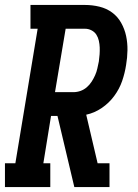

<svg xmlns="http://www.w3.org/2000/svg" viewBox="-39 -755 559 775"><path d="M-19 0V-96H23L113 -639H84V-735H304Q334 -735 362.5 -728Q391 -721 413.5 -704.5Q436 -688 450 -663Q464 -638 470 -610Q476 -582 475.5 -552Q475 -522 470 -493Q465 -460 454 -428Q443 -396 422 -367.5Q401 -339 371.5 -319Q342 -299 309 -292L355 -96H403V0H261L193 -287H167L136 -96H164V0ZM183 -383H257Q272 -383 286 -388Q300 -393 311.5 -403Q323 -413 331 -425.5Q339 -438 345 -451.5Q351 -465 354 -479Q357 -493 360 -507Q362 -521 363 -535.5Q364 -550 363.5 -563.5Q363 -577 360 -590.5Q357 -604 350 -615Q343 -626 330.5 -632.5Q318 -639 304 -639H226Z"/></svg>

Font: Iosevka Slab
Style: Bold Italic
Weight: 700
Italic angle: -9°
Monospace: yes
Designer: Belleve Invis
Foundry: Belleve Invis
Version: Version 11.1.0; ttfautohint (v1.8.3)